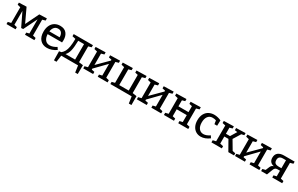

<svg xmlns="http://www.w3.org/2000/svg" viewBox="255 -2229 6327 4082"><g transform="rotate(30 3418.5 -188.5)"><path d="M718 -533V-481L644 -459V-71L718 -53V0H488V-53L556 -70V-417L394 -86L346 -83L187 -412V-70L257 -53V0H34V-53L109 -71V-456L34 -475V-527L219 -533L376 -199L535 -527Z M1218 -122 1253 -67Q1142 10 1028 10Q922 10 858.5 -59.5Q795 -129 795 -256Q795 -343 825.5 -407Q856 -471 912.5 -505.5Q969 -540 1045 -540Q1150 -540 1203 -476.5Q1256 -413 1256 -308Q1256 -281 1252 -252H898Q902 -166 941 -116Q980 -66 1052 -66Q1130 -66 1218 -122ZM901 -321H1153Q1153 -385 1124.5 -425Q1096 -465 1037 -465Q980 -465 945.5 -426.5Q911 -388 901 -321Z M1775 -69 1879 -55 1877 163H1814L1791 0H1378L1355 163H1293L1290 -57L1345 -67Q1384 -100 1408.5 -145.5Q1433 -191 1446 -266Q1459 -341 1460 -459L1378 -478V-530H1850V-478L1775 -457ZM1532 -455Q1530 -300 1509 -211Q1488 -122 1439 -75H1675V-455Z M2515 -533V-481L2441 -460V-72L2515 -53V0H2274V-53L2345 -70V-357L2088 -92V-68L2160 -53V0H1918V-53L1993 -72V-456L1918 -475V-527L2160 -533V-481L2088 -460V-181L2346 -439L2345 -459L2274 -475V-527Z M3194 -55 3195 163H3131L3107 0H2584V-53L2658 -72V-457L2584 -475V-527L2828 -533V-481L2758 -460V-75H2991V-459L2921 -475V-527L3166 -533V-481L3091 -460V-71Z M3831 -533V-481L3757 -460V-72L3831 -53V0H3590V-53L3661 -70V-357L3404 -92V-68L3476 -53V0H3234V-53L3309 -72V-456L3234 -475V-527L3476 -533V-481L3404 -460V-181L3662 -439L3661 -459L3590 -475V-527Z M4496 -533V-481L4421 -460V-72L4496 -53V0H4250V-53L4321 -70V-240H4074V-70L4145 -53V0H3899V-53L3974 -72V-456L3899 -475V-527L4145 -533V-481L4074 -461V-313H4321V-459L4250 -475V-527Z M5014 -70Q4909 10 4802 10Q4736 10 4683.5 -22Q4631 -54 4600.5 -115Q4570 -176 4570 -259Q4570 -354 4605.5 -417.5Q4641 -481 4699.5 -510.5Q4758 -540 4828 -540Q4870 -540 4916 -529Q4962 -518 4997 -500L4993 -367H4927L4914 -453Q4876 -467 4828 -467Q4755 -467 4714.5 -413Q4674 -359 4674 -265Q4674 -170 4715.5 -118Q4757 -66 4825 -66Q4897 -66 4979 -123Z M5417 -288 5547 -68 5620 -52V0H5480L5341 -245H5240V-71L5320 -53V0H5065V-53L5140 -71V-458L5065 -475V-527L5308 -533V-481L5240 -462V-313H5340L5432 -464L5367 -474V-527L5595 -534V-482L5528 -467Z M6241 -533V-481L6167 -460V-72L6241 -53V0H6000V-53L6071 -70V-357L5814 -92V-68L5886 -53V0H5644V-53L5719 -72V-456L5644 -475V-527L5886 -533V-481L5814 -460V-181L6072 -439L6071 -459L6000 -475V-527Z M6802 -478 6728 -458V-71L6802 -53V0H6558V-53L6628 -69V-207H6571Q6537 -207 6516.5 -193Q6496 -179 6483 -144L6428 0H6285V-52L6356 -69L6395 -162Q6407 -188 6424.5 -203Q6442 -218 6468 -224Q6409 -235 6378.5 -271Q6348 -307 6348 -367Q6348 -447 6398.5 -488.5Q6449 -530 6541 -530H6802ZM6628 -268V-464H6553Q6446 -464 6446 -367Q6446 -313 6475 -290.5Q6504 -268 6567 -268Z"/></g></svg>

Font: Bitter Pro Medium
Style: Regular
Weight: 500
Designer: Sol Matas, and Bitter project Authors
Foundry: Sol Matas
Version: Version 1.010